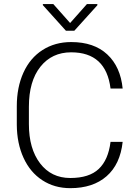

<svg xmlns="http://www.w3.org/2000/svg" viewBox="-20 -931 689 960"><path d="M593.3 -221.7Q581.1 -109.4 512.9 -49.8Q444.8 9.8 331.5 9.8Q252.4 9.8 191.7 -29.8Q130.9 -69.3 97.7 -141.8Q64.5 -214.4 64 -307.6V-399.9Q64 -494.6 97.2 -567.9Q130.4 -641.1 192.6 -680.9Q254.9 -720.7 335.9 -720.7Q450.2 -720.7 516.4 -658.9Q582.5 -597.2 593.3 -488.3H532.7Q510.3 -669.4 335.9 -669.4Q239.3 -669.4 181.9 -597.2Q124.5 -524.9 124.5 -397.5V-310.5Q124.5 -187.5 180.4 -114.3Q236.3 -41 331.5 -41Q425.8 -41 473.6 -86.2Q521.5 -131.3 532.7 -221.7ZM330.6 -815.9 414.6 -910.6H466.8V-904.8L351.6 -777.3H309.6L194.3 -905.3V-910.6H246.6Z"/></svg>

Font: Roboto-Light
Style: Regular
Weight: 300
Designer: Google
Version: Version 2.137; 2017